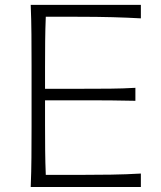

<svg xmlns="http://www.w3.org/2000/svg" viewBox="-20 -752 648 772"><path d="M103.5 0H546.4V-54.2Q488.8 -50.8 426 -49.8Q363.3 -48.8 293.5 -48.8H164.1Q162.1 -98.1 161.6 -146.7Q161.1 -195.3 161.1 -251.5V-348.6H295.4Q366.7 -348.6 419.4 -348.4Q472.2 -348.1 524.4 -346.7V-398.9Q475.1 -396 422.1 -395.5Q369.1 -395 296.4 -395H161.1V-481Q161.1 -537.6 161.6 -586.2Q162.1 -634.8 164.1 -684.6H288.1Q371.1 -684.6 432.1 -682.9Q493.2 -681.2 546.4 -678.2V-732.4H103.5Q106 -670.4 106.4 -613.3Q106.9 -556.2 106.9 -488.3V-243.7Q106.9 -176.3 106.4 -119.1Q106 -62 103.5 0Z"/></svg>

Font: Pinar FD VF
Style: Regular
Weight: 300
Designer: Amin Abedi
Version: Version 2.000